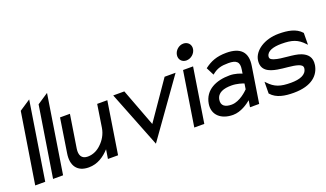

<svg xmlns="http://www.w3.org/2000/svg" viewBox="-66 -1063 2537 1496"><g transform="rotate(-20 1202.0 -315.0)"><path d="M30 0H113L215 -646L123 -585Z M178 0H261L363 -646L271 -585Z M349 -149C334 -54 374 11 472 11C545 11 601 -28 645 -76L633 0H717L785 -432H701L672 -245C664 -192 636 -149 605 -120C578 -93 539 -71 493 -71C441 -71 424 -107 432 -159L475 -432H393Z M841 -451 1025 16 1358 -451H1267L1051 -138L933 -451Z M1415 -578C1409 -541 1434 -512 1471 -512C1508 -512 1543 -541 1549 -578C1555 -615 1529 -644 1492 -644C1455 -644 1421 -615 1415 -578ZM1349 0H1432L1503 -451H1420Z M1518 -135C1504 -46 1569 11 1668 11C1734 11 1795 -34 1820 -55L1811 0H1887L1934 -298C1952 -409 1897 -462 1782 -462C1701 -462 1650 -440 1602 -404L1598 -401L1631 -336L1636 -340C1676 -372 1710 -381 1769 -381C1836 -381 1861 -359 1851 -298L1846 -266C1832 -272 1792 -288 1746 -288C1636 -288 1536 -246 1518 -135ZM1606 -136C1615 -193 1669 -209 1733 -209C1778 -209 1821 -194 1834 -189L1827 -143C1817 -133 1753 -68 1684 -68C1630 -68 1599 -89 1606 -136Z M1995 -325C1982 -241 2044 -215 2112 -203C2165 -193 2234 -193 2279 -178C2300 -171 2316 -161 2312 -138C2304 -89 2250 -70 2178 -70C2090 -70 2044 -85 1994 -139L1985 -148L1984 -51L1986 -49C2029 0 2098 11 2171 11C2322 11 2386 -57 2399 -136C2409 -201 2375 -232 2331 -250C2271 -274 2174 -267 2113 -288C2093 -295 2079 -302 2082 -323C2089 -365 2143 -381 2209 -381C2297 -381 2343 -366 2393 -312L2402 -303L2403 -400L2402 -402C2359 -451 2289 -462 2216 -462C2096 -462 2007 -399 1995 -325Z"/></g></svg>

Font: Charger Sport
Style: SeBdObl
Weight: 600
Designer: Jasper
Foundry: Cannot Into Space Fonts
Version: Version 1.1